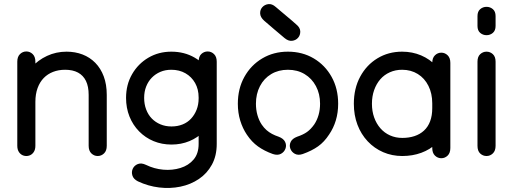

<svg xmlns="http://www.w3.org/2000/svg" viewBox="-20 -765 2556 955"><path d="M421 -40Q421 -15 434.5 -2Q448 11 466 11Q484 11 497.5 -2Q511 -15 511 -40Q511 -65 511 -86Q511 -107 511 -128.5Q511 -150 511 -175Q511 -211 511 -240.5Q511 -270 511 -293Q511 -345 496 -385Q481 -425 454 -452.5Q427 -480 390.5 -494Q354 -508 311 -508Q259 -508 214 -487Q169 -466 136 -429.5Q103 -393 84.5 -346Q66 -299 66 -248Q66 -223 66 -195.5Q66 -168 66 -141Q66 -114 66 -88.5Q66 -63 66 -40Q66 -20 75 -7.5Q84 5 97.5 9Q111 13 124.5 9Q138 5 147 -7.5Q156 -20 156 -40Q156 -58 156 -91.5Q156 -125 156 -164.5Q156 -204 156 -241.5Q156 -279 156 -305.5Q156 -332 156 -338Q156 -360 156 -379Q156 -398 156 -417Q156 -436 156 -458Q156 -483 142.5 -496Q129 -509 111 -509Q93 -509 79.5 -496Q66 -483 66 -458Q66 -438 66 -418Q66 -398 66 -378Q66 -358 66 -338Q66 -328 66 -301Q66 -274 66 -237.5Q66 -201 66 -162.5Q66 -124 66 -91.5Q66 -59 66 -40Q66 -20 75 -7.5Q84 5 97.5 9Q111 13 124.5 9Q138 5 147 -7.5Q156 -20 156 -40Q156 -63 156 -93.5Q156 -124 156 -155Q156 -186 156 -213.5Q156 -241 156 -258Q156 -297 167 -327Q178 -357 197.5 -377Q217 -397 244 -407.5Q271 -418 304 -418Q342 -418 368 -404Q394 -390 407.5 -362.5Q421 -335 421 -293Q421 -258 421 -228.5Q421 -199 421 -175Q421 -155 421 -131.5Q421 -108 421 -84.5Q421 -61 421 -40Z M706 55Q683 44 665.5 51Q648 58 640.5 74Q633 90 638.5 108Q644 126 666 137Q717 161 771.5 167.5Q826 174 877 163.5Q928 153 969 125.5Q1010 98 1034 54Q1058 10 1058 -49Q1058 -96 1058 -153Q1058 -210 1058 -280Q1058 -346 1028.5 -397.5Q999 -449 948 -478.5Q897 -508 832 -508Q769 -508 718 -478Q667 -448 637 -396Q607 -344 607 -278Q607 -228 624 -185.5Q641 -143 672 -111.5Q703 -80 744 -63Q785 -46 833 -46Q881 -46 922 -63Q963 -80 993.5 -111Q1024 -142 1041 -184Q1058 -226 1058 -276Q1058 -310 1058 -338.5Q1058 -367 1058 -396Q1058 -425 1058 -458Q1058 -483 1044.5 -496Q1031 -509 1013 -509Q995 -509 981.5 -496.5Q968 -484 968 -458Q968 -431 968 -399Q968 -367 968 -335.5Q968 -304 968 -276Q968 -245 958 -219.5Q948 -194 930.5 -175Q913 -156 888 -146Q863 -136 833 -136Q803 -136 778 -146.5Q753 -157 735 -175.5Q717 -194 707 -220.5Q697 -247 697 -278Q697 -309 707 -334.5Q717 -360 735 -378.5Q753 -397 777.5 -407.5Q802 -418 832 -418Q872 -418 902.5 -400.5Q933 -383 950.5 -352Q968 -321 968 -280Q968 -233 968 -176.5Q968 -120 968 -49Q968 -1 943 28.5Q918 58 877.5 70.5Q837 83 792 79Q747 75 706 55Z M1337 1Q1361 9 1377.5 0Q1394 -9 1400 -26Q1406 -43 1398 -59.5Q1390 -76 1366 -85Q1348 -91 1333 -99Q1318 -107 1305.5 -118Q1293 -129 1282 -145Q1268 -166 1260.5 -192.5Q1253 -219 1253 -249Q1253 -298 1273 -336.5Q1293 -375 1329 -396.5Q1365 -418 1412 -418Q1459 -418 1495 -396.5Q1531 -375 1551.5 -336.5Q1572 -298 1572 -249Q1572 -219 1564.5 -193Q1557 -167 1543 -146Q1526 -122 1507 -108.5Q1488 -95 1458 -85Q1434 -76 1426 -59.5Q1418 -43 1424 -26Q1430 -9 1446.5 0Q1463 9 1486 1Q1531 -15 1562 -37Q1593 -59 1617 -96Q1639 -128 1650.5 -166.5Q1662 -205 1662 -249Q1662 -324 1629.5 -382.5Q1597 -441 1540.5 -474.5Q1484 -508 1412 -508Q1341 -508 1284.5 -474.5Q1228 -441 1195.5 -382.5Q1163 -324 1163 -249Q1163 -204 1175 -165Q1187 -126 1208 -95Q1232 -59 1263.5 -36.5Q1295 -14 1337 1ZM1395 -576Q1414 -560 1432.5 -562Q1451 -564 1462.5 -577Q1474 -590 1473.5 -609Q1473 -628 1453 -644Q1441 -655 1428.5 -665.5Q1416 -676 1403.5 -686.5Q1391 -697 1378 -708Q1365 -719 1352 -730Q1333 -747 1314.5 -744.5Q1296 -742 1284.5 -729Q1273 -716 1274 -697.5Q1275 -679 1294 -662Q1306 -652 1318.5 -641Q1331 -630 1343.5 -619.5Q1356 -609 1369 -598Q1382 -587 1395 -576Z M2220 -452Q2220 -477 2206.5 -490Q2193 -503 2175 -503Q2157 -503 2143.5 -490Q2130 -477 2130 -452Q2130 -435 2130 -408.5Q2130 -382 2130 -351Q2130 -320 2130 -288Q2130 -256 2130 -227Q2130 -190 2119.5 -162Q2109 -134 2089 -115.5Q2069 -97 2041.5 -88Q2014 -79 1981 -79Q1948 -79 1920 -91.5Q1892 -104 1872 -127Q1852 -150 1841 -181Q1830 -212 1830 -249Q1830 -286 1841 -317Q1852 -348 1871.5 -370.5Q1891 -393 1919 -405.5Q1947 -418 1980 -418Q2024 -418 2058 -397Q2092 -376 2111 -338Q2130 -300 2130 -251Q2130 -236 2130 -211.5Q2130 -187 2130 -163.5Q2130 -140 2130 -129Q2130 -112 2130 -95.5Q2130 -79 2130 -62Q2130 -45 2130 -29Q2130 -4 2143.5 9Q2157 22 2175 22Q2193 22 2206.5 9Q2220 -4 2220 -29Q2220 -56 2220 -79Q2220 -102 2220 -129Q2220 -146 2220 -165.5Q2220 -185 2220 -206.5Q2220 -228 2220 -251Q2220 -308 2201.5 -355Q2183 -402 2150.5 -436.5Q2118 -471 2074.5 -489.5Q2031 -508 1980 -508Q1912 -508 1857.5 -475Q1803 -442 1771.5 -383.5Q1740 -325 1740 -249Q1740 -192 1758 -144.5Q1776 -97 1809 -62Q1842 -27 1886 -8Q1930 11 1981 11Q2032 11 2075.5 -5Q2119 -21 2151.5 -51.5Q2184 -82 2202 -126Q2220 -170 2220 -227Q2220 -270 2220 -301.5Q2220 -333 2220 -357.5Q2220 -382 2220 -404Q2220 -426 2220 -452Z M2355 -40Q2355 -14 2368.5 -1.5Q2382 11 2400 11Q2418 11 2431.5 -2Q2445 -15 2445 -40Q2445 -63 2445 -82.5Q2445 -102 2445 -122Q2445 -142 2445 -165Q2445 -188 2445 -218.5Q2445 -249 2445 -279.5Q2445 -310 2445 -333Q2445 -356 2445 -374.5Q2445 -393 2445 -412.5Q2445 -432 2445 -458Q2445 -483 2431.5 -495.5Q2418 -508 2400 -508Q2382 -508 2368.5 -495.5Q2355 -483 2355 -458Q2355 -433 2355 -411.5Q2355 -390 2355 -371Q2355 -352 2355 -333Q2355 -299 2355 -274Q2355 -249 2355 -224Q2355 -199 2355 -165Q2355 -146 2355 -125.5Q2355 -105 2355 -83Q2355 -61 2355 -40ZM2355 -636Q2355 -613 2368.5 -601.5Q2382 -590 2400 -590Q2418 -590 2431.5 -601.5Q2445 -613 2445 -636Q2445 -647 2445 -654Q2445 -661 2445 -668Q2445 -675 2445 -685Q2445 -708 2431.5 -719.5Q2418 -731 2400 -731Q2382 -731 2368.5 -719.5Q2355 -708 2355 -685Q2355 -675 2355 -668Q2355 -661 2355 -654Q2355 -647 2355 -636Z"/></svg>

Font: Tilt Neon
Style: Regular
Weight: 400
Designer: Andy Clymer
Foundry: Andy Clymer
Version: Version 1.000